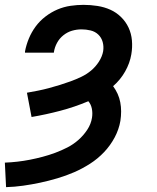

<svg xmlns="http://www.w3.org/2000/svg" viewBox="-25 -548 645 791"><path d="M0 223 -5 122Q21 121 47 118Q73 115 98.5 110Q124 105 150.5 98Q177 91 202.5 81.5Q228 72 252.5 59.5Q277 47 298 28.5Q319 10 334.5 -13.5Q350 -37 354 -63Q357 -82 353.5 -100Q350 -118 339 -131Q282 -107 223 -91.5Q164 -76 105 -66L86 -166Q109 -170 131.5 -174.5Q154 -179 176.5 -185Q199 -191 221.5 -198Q244 -205 266 -213Q288 -221 310 -231.5Q332 -242 350.5 -257.5Q369 -273 382.5 -294Q396 -315 400 -337Q403 -357 398 -375Q393 -393 380 -405.5Q367 -418 348.5 -422.5Q330 -427 311 -427Q291 -427 272 -421.5Q253 -416 236.5 -403Q220 -390 210 -371.5Q200 -353 197 -333V-331H78V-336Q83 -363 94 -389.5Q105 -416 122 -439Q139 -462 162.5 -480Q186 -498 212 -509Q238 -520 265.5 -524Q293 -528 319 -528Q348 -528 376.5 -523.5Q405 -519 429.5 -508Q454 -497 473.5 -478Q493 -459 504.5 -434.5Q516 -410 518.5 -381.5Q521 -353 516 -324Q510 -288 490.5 -253.5Q471 -219 441 -193Q452 -178 459.5 -161.5Q467 -145 470.5 -126.5Q474 -108 474 -89Q474 -70 471 -50Q465 -15 447.5 18Q430 51 404 78.5Q378 106 346 126.5Q314 147 280.5 161.5Q247 176 211.5 186.5Q176 197 141 204.5Q106 212 70.5 217Q35 222 0 223Z"/></svg>

Font: Iosevka Extended
Style: Bold Italic
Weight: 700
Width: 7
Italic angle: -9°
Monospace: yes
Designer: Belleve Invis
Foundry: Belleve Invis
Version: Version 32.5.0; ttfautohint (v1.8.4)